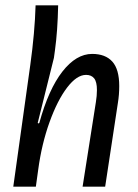

<svg xmlns="http://www.w3.org/2000/svg" viewBox="-20 -703 521 723"><path d="M187 -514 183 -485 122 -240 125 -238 128 -240Q163 -367 215 -433.5Q267 -500 327 -500Q377 -500 403 -471Q429 -442 429 -379Q429 -346 424 -316L376 0H291L341 -318Q345 -342 345 -364Q345 -395 334.5 -408Q324 -421 304 -421Q269 -421 232.5 -373Q196 -325 166.5 -243Q137 -161 124 -65L115 0H30L94 -458Q111 -580 114 -683H199Q197 -586 187 -514Z"/></svg>

Font: Ropa Sans
Style: Italic
Weight: 400
Version: Version 1.100